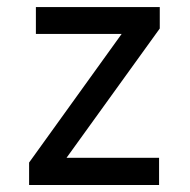

<svg xmlns="http://www.w3.org/2000/svg" viewBox="-20 -531 545 551"><path d="M63.5 0Q63.5 -15.6 63.5 -64.5Q129.9 -156.2 329.1 -433.6Q267.6 -433.6 83 -433.6Q83 -453.1 83 -510.7Q171.9 -510.7 438.5 -510.7Q438.5 -495.1 438.5 -449.2Q371.1 -356.4 170.9 -78.1Q237.3 -78.1 436.5 -78.1Q436.5 -58.6 436.5 0Q343.8 0 63.5 0Z"/></svg>

Font: Overpass
Style: Regular
Weight: 400
Designer: Delve Withrington, Thomas Jockin
Version: Version 3.000;DELV;Overpass; ttfautohint (v1.5)